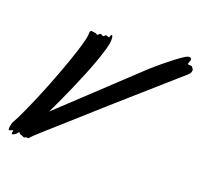

<svg xmlns="http://www.w3.org/2000/svg" viewBox="-170 -550 715 674"><g transform="rotate(20 188.0 -213.0)"><path d="M455.1 -410.2Q456.1 -409.2 456.1 -405.8Q456.1 -401.9 453.9 -397Q451.7 -392.1 446.8 -388.2Q439 -381.3 416.5 -361.6Q394 -341.8 362.3 -313.7Q330.6 -285.6 292.5 -252.2Q254.4 -218.8 215.8 -184.3Q177.2 -149.9 140.6 -117.2Q104 -84.5 75 -58.6Q45.9 -32.7 27.1 -15.9Q8.3 1 5.9 3.9Q0 10.7 -2.2 12.9Q-4.4 15.1 -5.9 15.1Q-6.8 15.1 -7.6 14.6Q-8.3 14.2 -9.8 14.2Q-13.2 14.2 -15.4 15.6Q-17.6 17.1 -20 17.1Q-21.5 17.1 -22.5 16.6Q-23.4 16.1 -24.9 15.1Q-27.3 13.7 -29.1 13.4Q-30.8 13.2 -32.5 12.7Q-34.2 12.2 -36.1 10.7Q-38.1 9.3 -40 5.9H-41Q-42.5 5.9 -46.1 10.7Q-49.8 15.6 -55.2 18.1Q-59.6 21 -62 21Q-64.9 21 -64.9 17.1Q-64.9 15.6 -64 12.9Q-63 10.3 -63 7.8Q-63 7.3 -63.5 6.8H-64Q-66.4 6.8 -70.3 9Q-74.2 11.2 -77.1 11.2Q-78.6 11.2 -79.3 9.8Q-80.1 8.3 -80.1 2.9Q-78.6 -3.9 -77.9 -10Q-77.1 -16.1 -73.2 -22Q-63 -40 -48.6 -71.8Q-34.2 -103.5 -18.3 -141.4Q-2.4 -179.2 12.9 -219.5Q28.3 -259.8 40.8 -295.7Q53.2 -331.5 61.3 -359.4Q69.3 -387.2 69.8 -399.9Q69.8 -409.2 71.3 -412.1Q72.8 -415 76.2 -415Q79.1 -415 82.5 -414.1Q85.9 -413.1 88.9 -413.1Q92.8 -413.1 94.7 -411.1Q96.7 -409.2 99.1 -409.2Q101.1 -409.2 105 -414.1Q106 -415.5 106.9 -415.8Q107.9 -416 108.9 -416Q111.8 -416 114.5 -414.1Q117.2 -412.1 120.1 -412.1Q122.6 -412.1 124 -415Q125.5 -418 128.9 -418Q131.8 -418 134.8 -416.5Q137.7 -415 140.1 -415Q142.1 -415 142.1 -417Q142.1 -419.4 143.8 -422.6Q145.5 -425.8 147.9 -425.8Q149.4 -425.8 150.6 -422.1Q151.9 -418.5 151.9 -408.2Q151.9 -396.5 145.8 -374.5Q139.6 -352.5 129.6 -324.7Q119.6 -296.9 106.9 -265.6Q94.2 -234.4 80.8 -203.9Q67.4 -173.3 54.7 -145.8Q42 -118.2 32.2 -98.1L307.1 -356Q327.1 -374 346.4 -389.9Q365.7 -405.8 381.6 -418Q397.5 -430.2 408.7 -437.5Q419.9 -444.8 423.8 -445.8Q425.3 -445.8 426.8 -446.3Q428.2 -446.8 429.2 -446.8Q433.6 -446.8 435.8 -444.3Q438 -441.9 438 -439Q438 -437.5 437.5 -436.5Q437 -435.5 437 -434.1Q435.5 -430.2 434.3 -427.2Q433.1 -424.3 433.1 -422.9Q433.1 -421.4 434.6 -420.7Q436 -419.9 442.9 -419.9Q449.7 -419.9 451.2 -416.3Q452.6 -412.6 455.1 -410.2Z"/></g></svg>

Font: Oregano
Style: Italic
Weight: 400
Italic angle: -12°
Designer: Astigmatic (AOETI)
Foundry: Astigmatic (AOETI)
Version: Version 1.000